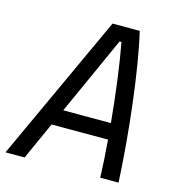

<svg xmlns="http://www.w3.org/2000/svg" viewBox="-124 -785 813 876"><g transform="rotate(15 282.5 -347.0)"><path d="M-19.5 0H70.8L150.9 -177.2H417.5C422.4 -115.7 426.3 -55.2 428.2 0H514.6C503.4 -226.6 470.2 -519 428.7 -693.8H300.3ZM185.5 -253.4 352.5 -623.5H361.3C378.9 -531.7 397.5 -393.6 410.6 -253.4Z"/></g></svg>

Font: Cascadia Code PL SemiLight
Style: Italic
Weight: 350
Italic angle: -10°
Monospace: yes
Designer: Aaron Bell
Foundry: Saja Typeworks
Version: Version 2404.023